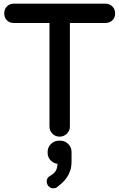

<svg xmlns="http://www.w3.org/2000/svg" viewBox="-20 -728 649 1044"><path d="M3 -655Q3 -678 17.5 -693Q32 -708 55 -708H553Q576 -708 591 -693Q606 -678 606 -655Q606 -632 591 -617.5Q576 -603 553 -603H360V-40Q360 -17 343.5 -1Q327 15 304 15Q281 15 265 -1Q249 -17 249 -40V-603H55Q32 -603 17.5 -617.5Q3 -632 3 -655ZM234 259Q234 238 253 228Q270 219 280.5 205Q291 191 293 163Q270 160 254.5 143Q239 126 239 103V98Q239 73 257 55Q275 37 300 37H309Q333 37 351 55Q369 73 369 98V150Q369 179 361.5 200.5Q354 222 342.5 238.5Q331 255 317 267.5Q303 280 290 290Q282 296 270 296Q254 296 244 284.5Q234 273 234 259Z"/></svg>

Font: Varela Round Precious
Style: Medium
Weight: 500
Designer: Joe Prince
Foundry: Joe Prince
Version: Version 1.000